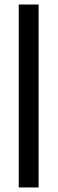

<svg xmlns="http://www.w3.org/2000/svg" viewBox="-20 -720 252 840"><path d="M62 100.1V-700.2H148.9V100.1Z"/></svg>

Font: Miedinger*
Style: Book
Weight: 400
Version: Version 001.000